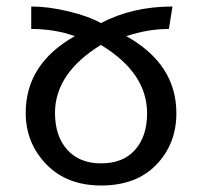

<svg xmlns="http://www.w3.org/2000/svg" viewBox="-20 -558 621 590"><path d="M59 -211Q59 -362 210 -447Q148 -469 76 -469V-538Q129 -538 191 -523Q253 -508 290 -487Q387 -538 510 -538L499 -469Q435 -469 368 -447Q522 -361 522 -210Q522 -116 460.5 -52Q399 12 291 12Q185 12 122 -53.5Q59 -119 59 -211ZM149 -211Q149 -140 186.5 -98Q224 -56 291 -56Q358 -56 395 -97.5Q432 -139 432 -210Q432 -334 290 -420Q149 -333 149 -211Z"/></svg>

Font: FiraGO Book
Style: Regular
Weight: 350
Designer: bBox Type
Foundry: bBox Type GmbH
Version: Version 1.001;PS 001.001;hotconv 1.0.88;makeotf.lib2.5.64775